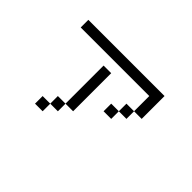

<svg xmlns="http://www.w3.org/2000/svg" viewBox="-94 -961 1188 1188"><g transform="rotate(45 500.0 -367.0)"><path d="M600 -333.3V-400H666.7V-333.3ZM666.7 -400V-466.7H733.3V-400ZM133.3 -600V-666.7H800V-466.7H733.3V-600ZM266.7 -66.7V-133.3H333.3V-66.7ZM333.3 -133.3V-200H400V-133.3ZM400 -200V-533.3H466.7V-200Z"/></g></svg>

Font: Galmuri14 Regular
Style: Regular
Weight: 400
Designer: Lee Minseo (quiple)
Version: Version 2.399;hotconv 1.1.1;makeotfexe 2.6.0 DEVELOPMENT